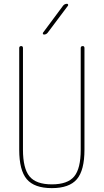

<svg xmlns="http://www.w3.org/2000/svg" viewBox="-20 -970 540 1000"><path d="M80.1 -190.4V-719.7Q80.1 -729.5 89.8 -730Q99.6 -730.5 99.6 -719.7V-190.4Q99.6 -92.8 133.8 -51.3Q168 -9.8 250 -9.8Q332 -9.8 366.2 -50.8Q400.4 -91.8 400.4 -190.4V-719.7Q400.4 -729.5 410.2 -730Q419.9 -730.5 419.9 -719.7V-190.4Q419.9 -83 380.4 -36.6Q340.8 9.8 250 9.8Q159.2 9.8 119.6 -36.6Q80.1 -83 80.1 -190.4ZM209 -790Q205.1 -790 203.6 -793.5Q202.1 -796.9 204.1 -799.8L308.6 -940.4Q316.4 -950.2 329.1 -950.2Q333 -950.2 334.5 -946.8Q335.9 -943.4 334 -940.4L228.5 -799.8Q220.7 -790 209 -790Z"/></svg>

Font: Rounded-L Mgen+ 2m thin
Style: Regular
Weight: 100
Designer: [Source Han Sans]
Ryoko NISHIZUKA  (kana & ideographs); Paul D. Hunt (Latin, Greek & Cyrillic); Wenlong ZHANG  (bopomofo
Version: Version 1.059.20150602